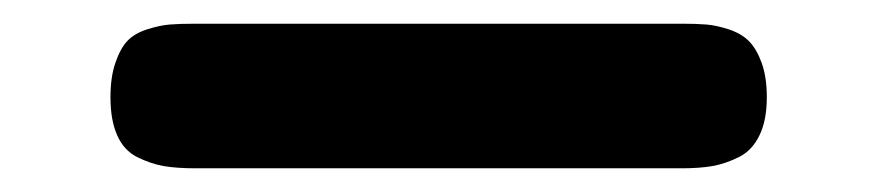

<svg xmlns="http://www.w3.org/2000/svg" viewBox="-20 -143 744 162"><path d="M172.9 -1H145Q128.9 -1 117.9 -2.9Q106.9 -4.9 95.7 -10.5Q84.5 -16.1 78.9 -28.8Q73.2 -41.5 73.2 -61Q73.2 -78.1 77.4 -90.1Q81.5 -102.1 87.4 -108.4Q93.3 -114.7 104 -118.2Q114.7 -121.6 123 -122.3Q131.3 -123 145 -123H555.2Q567.9 -123 576.2 -122.3Q584.5 -121.6 595 -118.2Q605.5 -114.7 611.8 -108.4Q618.2 -102.1 622.6 -90.1Q627 -78.1 627 -61Q627 -41.5 620.8 -28.8Q614.7 -16.1 603.5 -10.5Q592.3 -4.9 581.3 -2.9Q570.3 -1 555.2 -1Z"/></svg>

Font: Concert One
Style: Regular
Weight: 400
Designer: Johan Kallas, Mihkel Virkus
Foundry: Johan Kallas, Mihkel Virkus
Version: Version 1.003